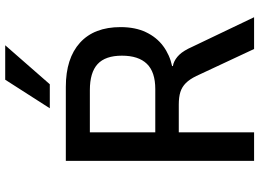

<svg xmlns="http://www.w3.org/2000/svg" viewBox="-146 -826 972 719"><g transform="rotate(-90 339.5 -466.0)"><path d="M97 0V-705H374Q481 -705 539.5 -652Q598 -599 598 -500Q598 -445 579 -405Q560 -365 527 -340.5Q494 -316 452 -307V-304L461 -302Q479 -296 494.5 -280Q510 -264 525 -230L635 0H516L415 -216Q403 -241 388.5 -255.5Q374 -270 355 -276Q336 -282 308 -282H204V0ZM204 -370H366Q430 -370 460.5 -401.5Q491 -433 491 -495Q491 -557 459.5 -586Q428 -615 362 -615H204ZM294 -765 401 -932H530L384 -765Z"/></g></svg>

Font: Nunito Sans 7pt SemiCondensed SemiBold
Style: Regular
Weight: 600
Width: 4
Designer: Vernon Adams
Foundry: Vernon Adams
Version: Version 3.101;gftools[0.9.27]